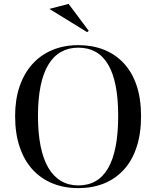

<svg xmlns="http://www.w3.org/2000/svg" viewBox="-20 -956 806 991"><path d="M384 -723Q456 -723 515 -700Q574 -677 617.5 -631Q661 -585 684.5 -516.5Q708 -448 708 -356Q708 -266 685 -196.5Q662 -127 619 -80Q576 -33 516.5 -9Q457 15 384 15Q311 15 251 -9.5Q191 -34 148 -81Q105 -128 81.5 -197.5Q58 -267 58 -357Q58 -442 81 -509.5Q104 -577 146.5 -624.5Q189 -672 249.5 -697.5Q310 -723 384 -723ZM384 -710Q334 -710 295 -688Q256 -666 229.5 -622Q203 -578 189.5 -512Q176 -446 176 -358Q176 -269 189.5 -202Q203 -135 229.5 -90Q256 -45 295 -22Q334 1 384 1Q435 1 473.5 -21Q512 -43 538 -88Q564 -133 577 -200.5Q590 -268 590 -359Q590 -447 577 -513Q564 -579 538 -623Q512 -667 473.5 -688.5Q435 -710 384 -710ZM430 -790 235 -910 334 -936 438 -797Z"/></svg>

Font: Kalnia
Style: Regular
Weight: 400
Designer: Frida Medrano
Foundry: Frida Medrano
Version: Version 1.105